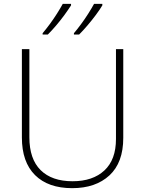

<svg xmlns="http://www.w3.org/2000/svg" viewBox="-20 -970 756 1000"><path d="M622 -252Q622 -123 550 -56.5Q478 10 356 10Q231 10 162.5 -58Q94 -126 94 -254V-714H133V-255Q133 -142 191.5 -84Q250 -26 358 -26Q463 -26 523.5 -82Q584 -138 584 -246V-714H622ZM513 -942Q500 -920 479.5 -892.5Q459 -865 436 -838Q413 -811 392 -790H365V-797Q382 -817 402 -844Q422 -871 440 -899.5Q458 -928 470 -950H513ZM350 -942Q336 -920 316 -892.5Q296 -865 273 -838Q250 -811 229 -790H202V-797Q219 -817 239 -844Q259 -871 277 -899.5Q295 -928 307 -950H350Z"/></svg>

Font: Noto Sans Arabic UI XLt
Style: Regular
Weight: 200
Designer: Monotype Design Team, Nadine Chahine and Nizar Qandah
Foundry: Monotype Imaging Inc.
Version: Version 2.010; ttfautohint (v1.8.4.7-5d5b)